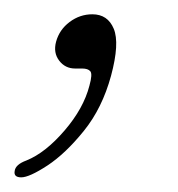

<svg xmlns="http://www.w3.org/2000/svg" viewBox="-34 -94 243 262"><path d="M68.5 -0.5Q55 -0.5 46.8 -11.2Q38.5 -22 42.5 -37Q47 -53.5 61 -64Q75 -74.5 92 -74.5Q113 -74.5 121.2 -54.8Q129.5 -35 117.5 9.5Q105.5 53.5 80.5 84.5Q55.5 115.5 30.8 131.8Q6 148 -5 148Q-15.5 148 -14 139.5Q-13 130.5 2 125Q28 114.5 54 84.2Q80 54 88 23Q92.5 7 89.2 3.2Q86 -0.5 78 -0.5Z"/></svg>

Font: Fraunces 72pt SuperSoft Thin
Style: Italic
Weight: 100
Italic angle: -16°
Version: Version 1.000;[b76b70a41]